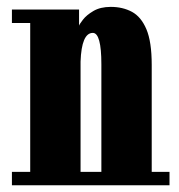

<svg xmlns="http://www.w3.org/2000/svg" viewBox="-20 -552 534 572"><path d="M15.5 0V-40H70V-483.5H15.5V-523.5H215.5V-475.5Q216.5 -479.5 227 -493.2Q237.5 -507 258.2 -519.2Q279 -531.5 310 -531.5Q345.5 -531.5 373 -516.8Q400.5 -502 416.2 -464.8Q432 -427.5 432 -359V-40H485V0ZM220 -368.5V-40H282V-360.5Q282 -454 256.5 -454Q223 -454 220 -368.5Z"/></svg>

Font: Imbue 10pt Black
Style: Regular
Weight: 900
Designer: Tyler Finck
Foundry: Etcetera Type Company
Version: Version 1.102; ttfautohint (v1.8.3)